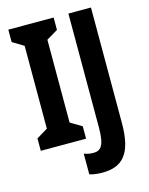

<svg xmlns="http://www.w3.org/2000/svg" viewBox="-134 -798 851 1093"><g transform="rotate(-15 291.0 -251.5)"><path d="M291 0V-73L224 -113V-601L291 -641V-714H24V-641L90 -601V-113L24 -73V0ZM331 211C446 211 511 153 511 -32V-714H378V-42C378 70 351 89 311 89C290 89 272 85 256 79V201C279 208 304 211 331 211Z"/></g></svg>

Font: Noto Sans Malayalam ExtraCondensed
Style: Bold
Weight: 700
Width: 2
Designer: Jelle Bosma - Monotype Design Team
Foundry: Monotype Imaging Inc.
Version: Version 2.104